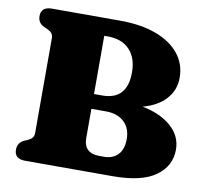

<svg xmlns="http://www.w3.org/2000/svg" viewBox="-78 -785 930 870"><g transform="rotate(10 387.0 -350.0)"><path d="M756.5 -168Q756.5 -92.5 692.2 -46.2Q628 0 493.5 0H92.5Q42.5 0 42.5 -42.5Q42.5 -74.5 72 -88.5L89.5 -96Q101.5 -101.5 108.2 -109.8Q115 -118 115 -134V-566Q115 -582 108.2 -590.2Q101.5 -598.5 89.5 -604L72 -612Q42.5 -625.5 42.5 -657.5Q42.5 -700 92.5 -700H406Q502 -700 571.5 -674.2Q641 -648.5 678.8 -601.5Q716.5 -554.5 716.5 -491.5Q716.5 -436 680 -394.5Q643.5 -353 574 -334Q658 -317.5 707.2 -273.8Q756.5 -230 756.5 -168ZM362.5 -620H347V-352H385Q499.5 -352 499.5 -478.5Q499.5 -544.5 464 -582.2Q428.5 -620 362.5 -620ZM414 -284H347V-150Q347 -80 419.5 -80H441Q481.5 -80 505 -104.8Q528.5 -129.5 528.5 -176.5Q528.5 -226.5 497.8 -255.2Q467 -284 414 -284Z"/></g></svg>

Font: Fraunces 9pt Soft Black
Style: Regular
Weight: 900
Version: Version 1.000;[b76b70a41]